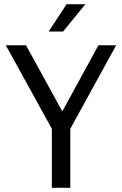

<svg xmlns="http://www.w3.org/2000/svg" viewBox="-20 -897 583 917"><path d="M281.1 -746.3H212.4L298 -877.1H387.9ZM315.8 0H227.6V-281.9L7.8 -680.7H104.3L277.6 -364.9L450 -680.7H534.8L315.8 -281.9Z"/></svg>

Font: Puralecka Narrow
Style: Regular
Weight: 400
Designer: Hector Gatti, Marcela Romero, Pablo Cosgaya and Nicolas Silva
Version: Version 1.004;PS 001.004;hotconv 1.0.70;makeotf.lib2.5.58329